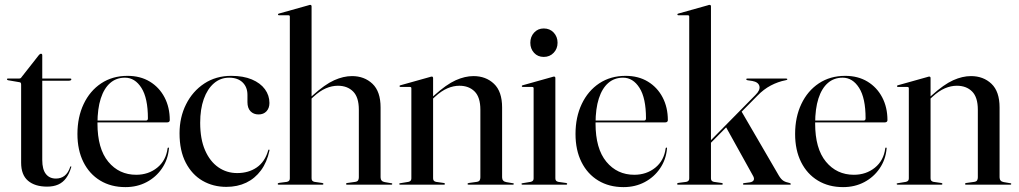

<svg xmlns="http://www.w3.org/2000/svg" viewBox="-20 -756 4170 786"><path d="M59.5 -419.5 13 -427.5Q10.5 -428.5 9.5 -429.2Q8.5 -430 8.5 -431.5Q8.5 -433 9.5 -433.8Q10.5 -434.5 11.5 -434.5H57.5Q61.5 -434.5 64 -435.8Q66.5 -437 68 -440L139.5 -531Q141.5 -533 143.5 -534.5Q145.5 -536 148 -536Q150 -536 151.5 -534.5Q153 -533 153 -530V-101Q153 -62.5 167.8 -43.8Q182.5 -25 209 -25Q219 -25 227.8 -27.8Q236.5 -30.5 244 -36.2Q251.5 -42 257.5 -51.2Q263.5 -60.5 267.5 -73Q269 -75.5 270.8 -75.2Q272.5 -75 271.5 -71.5Q263.5 -44.5 250.5 -26.8Q237.5 -9 218.2 -0.5Q199 8 173 8Q123 8 94.8 -16Q66.5 -40 66.5 -90V-409.5Q66.5 -414 65.2 -416.5Q64 -419 59.5 -419.5ZM123.5 -425.5 125.5 -434.5H267.5Q270 -434.5 271 -433.8Q272 -433 272 -431Q272 -428.5 269 -427Q266 -425.5 260.5 -425.5Z M675 -264Q675 -260 672.2 -257.5Q669.5 -255 664.5 -255H356V-262.5H577.5Q585.5 -262.5 585.5 -271.5Q585.5 -354.5 559 -396.2Q532.5 -438 491.5 -438Q456 -438 431 -416.2Q406 -394.5 392.5 -352.8Q379 -311 379 -250.5Q379 -147.5 423.2 -94Q467.5 -40.5 537.5 -40.5Q587.5 -40.5 623.5 -69.5Q659.5 -98.5 666 -148.5Q666.5 -150.5 667.2 -151.2Q668 -152 668.5 -152Q670 -152 671 -151.2Q672 -150.5 671.5 -147.5Q667.5 -102.5 643.2 -66.8Q619 -31 580.2 -10.5Q541.5 10 493.5 10Q434.5 10 390.2 -16.8Q346 -43.5 321.5 -92.5Q297 -141.5 297 -207.5Q297 -276.5 322.5 -330.2Q348 -384 394.2 -414.8Q440.5 -445.5 502 -445.5Q554.5 -445.5 593.2 -422Q632 -398.5 653.5 -357.5Q675 -316.5 675 -264Z M1083 -334.5Q1083 -313.5 1071 -300.5Q1059 -287.5 1038.5 -287.5Q1018 -287.5 1005.5 -300.5Q993 -313.5 993 -338V-367.5Q993 -399.5 973 -418.8Q953 -438 918 -438Q882.5 -438 855.8 -415Q829 -392 814.2 -350.5Q799.5 -309 799.5 -253.5Q799.5 -186.5 819.5 -140.8Q839.5 -95 873.8 -71.2Q908 -47.5 951 -47.5Q997.5 -47.5 1031 -70.5Q1064.5 -93.5 1078 -140.5Q1078.5 -142.5 1079.5 -143.2Q1080.5 -144 1081.5 -143.5Q1082.5 -143.5 1083 -142.2Q1083.5 -141 1083 -139.5Q1073 -92 1048.5 -58.8Q1024 -25.5 988 -8.2Q952 9 906.5 9Q852.5 9 809.2 -16Q766 -41 740.5 -90Q715 -139 715 -210Q715 -276 741.8 -329.2Q768.5 -382.5 816.2 -414Q864 -445.5 926.5 -445.5Q976 -445.5 1011 -430.8Q1046 -416 1064.5 -390.8Q1083 -365.5 1083 -334.5Z M1247 -345 1242.5 -349.5 1259.5 -365Q1310 -410.5 1348 -427.5Q1386 -444.5 1421 -444.5Q1471.5 -444.5 1504.8 -413Q1538 -381.5 1538 -316V-30Q1538 -22 1542.2 -17Q1546.5 -12 1555 -10.5L1581.5 -6Q1584 -6 1585 -5Q1586 -4 1586 -3Q1586 -2 1585 -1Q1584 0 1582 0H1401Q1396.5 0 1396.5 -3Q1396.5 -6 1402 -7L1434.5 -11.5Q1443.5 -13 1446.2 -18Q1449 -23 1449 -30V-307Q1449 -358 1425.5 -381.5Q1402 -405 1363 -405Q1339 -405 1314.2 -394.5Q1289.5 -384 1263.5 -360ZM1255.5 -730.5V-26Q1255.5 -20 1258.2 -16.5Q1261 -13 1267.5 -11.5L1299 -7Q1304 -6 1304 -3Q1304 0 1300 0H1120Q1119 0 1117.8 -1Q1116.5 -2 1116.5 -3Q1116.5 -4 1118.2 -5.5Q1120 -7 1123.5 -7.5L1154.5 -11.5Q1161 -13 1163.8 -16.5Q1166.5 -20 1166.5 -25.5V-688Q1166.5 -690.5 1165.2 -692Q1164 -693.5 1160.5 -693.5H1121.5Q1120 -693.5 1119 -694.5Q1118 -695.5 1118 -697Q1118 -698.5 1119 -699.2Q1120 -700 1122 -700.5L1241.5 -734Q1245.5 -735.5 1247.2 -735.8Q1249 -736 1250.5 -736Q1253 -736 1254.2 -734.2Q1255.5 -732.5 1255.5 -730.5Z M1753 -437V-26Q1753 -20 1755.8 -16.5Q1758.5 -13 1765 -11.5L1796.5 -7Q1801.5 -6 1801.5 -3Q1801.5 0 1797.5 0H1617.5Q1616.5 0 1615.2 -1Q1614 -2 1614 -3Q1614 -4 1615 -4.8Q1616 -5.5 1618.5 -6L1652 -11.5Q1658.5 -13 1661.2 -16.5Q1664 -20 1664 -25.5V-394.5Q1664 -397 1662.8 -398.5Q1661.5 -400 1658 -400H1619Q1617.5 -400.5 1616.5 -401.2Q1615.5 -402 1615.5 -403.5Q1615.5 -405 1616.5 -405.8Q1617.5 -406.5 1619.5 -407L1739 -440.5Q1743 -442 1744.8 -442.2Q1746.5 -442.5 1748 -442.5Q1750.5 -442.5 1751.8 -440.8Q1753 -439 1753 -437ZM1744.5 -345 1740 -349.5 1757 -365Q1807.5 -410.5 1845.5 -427.5Q1883.5 -444.5 1918.5 -444.5Q1969 -444.5 2002.2 -413Q2035.5 -381.5 2035.5 -316V-30Q2035.5 -22 2039.8 -17Q2044 -12 2052.5 -10.5L2079 -6Q2081.5 -6 2082.5 -5Q2083.5 -4 2083.5 -3Q2083.5 -2 2082.5 -1Q2081.5 0 2079.5 0H1898.5Q1894 0 1894 -3Q1894 -6 1899.5 -7L1932 -11.5Q1941 -13 1943.8 -18Q1946.5 -23 1946.5 -30V-307Q1946.5 -358 1923 -381.5Q1899.5 -405 1860.5 -405Q1836.5 -405 1811.8 -394.5Q1787 -384 1761 -360Z M2253.5 -437V-26Q2253.5 -20 2256.2 -16.5Q2259 -13 2265.5 -11.5L2297 -7Q2300 -6.5 2301 -5.5Q2302 -4.5 2302 -3Q2302 -2 2301 -1Q2300 0 2298 0H2118Q2117 0 2115.8 -1Q2114.5 -2 2114.5 -3Q2114.5 -4 2115.5 -4.8Q2116.5 -5.5 2119 -6L2152.5 -11.5Q2159 -13 2161.8 -16.5Q2164.5 -20 2164.5 -25.5V-394.5Q2164.5 -397 2163.2 -398.5Q2162 -400 2158.5 -400H2119.5Q2118 -400.5 2117 -401.2Q2116 -402 2116 -403.5Q2116 -405 2117 -405.8Q2118 -406.5 2120 -407L2239.5 -440.5Q2243.5 -442 2245.2 -442.2Q2247 -442.5 2248.5 -442.5Q2251 -442.5 2252.2 -440.8Q2253.5 -439 2253.5 -437ZM2206 -523Q2181.5 -523 2166.2 -539.8Q2151 -556.5 2151 -581Q2151 -605.5 2166.5 -622.5Q2182 -639.5 2206 -639.5Q2231 -639.5 2246.8 -622.5Q2262.5 -605.5 2262.5 -581Q2262.5 -556.5 2246.5 -539.8Q2230.5 -523 2206 -523Z M2714 -264Q2714 -260 2711.2 -257.5Q2708.5 -255 2703.5 -255H2395V-262.5H2616.5Q2624.5 -262.5 2624.5 -271.5Q2624.5 -354.5 2598 -396.2Q2571.5 -438 2530.5 -438Q2495 -438 2470 -416.2Q2445 -394.5 2431.5 -352.8Q2418 -311 2418 -250.5Q2418 -147.5 2462.2 -94Q2506.5 -40.5 2576.5 -40.5Q2626.5 -40.5 2662.5 -69.5Q2698.5 -98.5 2705 -148.5Q2705.5 -150.5 2706.2 -151.2Q2707 -152 2707.5 -152Q2709 -152 2710 -151.2Q2711 -150.5 2710.5 -147.5Q2706.5 -102.5 2682.2 -66.8Q2658 -31 2619.2 -10.5Q2580.5 10 2532.5 10Q2473.5 10 2429.2 -16.8Q2385 -43.5 2360.5 -92.5Q2336 -141.5 2336 -207.5Q2336 -276.5 2361.5 -330.2Q2387 -384 2433.2 -414.8Q2479.5 -445.5 2541 -445.5Q2593.5 -445.5 2632.2 -422Q2671 -398.5 2692.5 -357.5Q2714 -316.5 2714 -264Z M2755 0Q2754 0 2752.8 -1Q2751.5 -2 2751.5 -3Q2751.5 -4 2753.2 -5.5Q2755 -7 2758.5 -7.5L2789.5 -11.5Q2796 -13 2798.8 -16.5Q2801.5 -20 2801.5 -25.5V-688Q2801.5 -690.5 2800.2 -692Q2799 -693.5 2795.5 -693.5H2756.5Q2755 -693.5 2754 -694.5Q2753 -695.5 2753 -697Q2753 -698.5 2754 -699.2Q2755 -700 2757 -700.5L2876.5 -734Q2880.5 -735.5 2882.2 -735.8Q2884 -736 2885.5 -736Q2888 -736 2889.2 -734.2Q2890.5 -732.5 2890.5 -730.5V-26Q2890.5 -20 2893.2 -16.5Q2896 -13 2902.5 -11.5L2934 -7Q2939 -6 2939 -3Q2939 0 2935 0ZM2875 -166.5 3072 -366.5Q3093 -387 3088.8 -403.5Q3084.5 -420 3060 -424.5L3040 -427.5Q3037.5 -428.5 3036.2 -429.2Q3035 -430 3035 -431.5Q3035 -433 3036.2 -433.8Q3037.5 -434.5 3039.5 -434.5H3197.5Q3200.5 -434.5 3201.8 -433.8Q3203 -433 3203 -431.5Q3203 -430 3201.5 -429Q3200 -428 3196 -427.5Q3165 -421.5 3135.5 -406Q3106 -390.5 3080 -363.5L2879.5 -160.5ZM3014 -302.5 3168.5 -37Q3177.5 -22 3187 -16Q3196.5 -10 3212 -7Q3215.5 -5.5 3216.5 -4.8Q3217.5 -4 3217.5 -2.5Q3217.5 -1.5 3216.8 -0.8Q3216 0 3214 0H3025Q3023.5 0 3022.5 -0.8Q3021.5 -1.5 3021.5 -3Q3021.5 -4 3022.8 -5.2Q3024 -6.5 3027 -6.5L3050 -9.5Q3062 -11.5 3065.5 -18.8Q3069 -26 3062 -37.5L2951 -237.5Z M3613 -264Q3613 -260 3610.2 -257.5Q3607.5 -255 3602.5 -255H3294V-262.5H3515.5Q3523.5 -262.5 3523.5 -271.5Q3523.5 -354.5 3497 -396.2Q3470.5 -438 3429.5 -438Q3394 -438 3369 -416.2Q3344 -394.5 3330.5 -352.8Q3317 -311 3317 -250.5Q3317 -147.5 3361.2 -94Q3405.5 -40.5 3475.5 -40.5Q3525.5 -40.5 3561.5 -69.5Q3597.5 -98.5 3604 -148.5Q3604.5 -150.5 3605.2 -151.2Q3606 -152 3606.5 -152Q3608 -152 3609 -151.2Q3610 -150.5 3609.5 -147.5Q3605.5 -102.5 3581.2 -66.8Q3557 -31 3518.2 -10.5Q3479.5 10 3431.5 10Q3372.5 10 3328.2 -16.8Q3284 -43.5 3259.5 -92.5Q3235 -141.5 3235 -207.5Q3235 -276.5 3260.5 -330.2Q3286 -384 3332.2 -414.8Q3378.5 -445.5 3440 -445.5Q3492.5 -445.5 3531.2 -422Q3570 -398.5 3591.5 -357.5Q3613 -316.5 3613 -264Z M3789.5 -437V-26Q3789.5 -20 3792.2 -16.5Q3795 -13 3801.5 -11.5L3833 -7Q3838 -6 3838 -3Q3838 0 3834 0H3654Q3653 0 3651.8 -1Q3650.5 -2 3650.5 -3Q3650.5 -4 3651.5 -4.8Q3652.5 -5.5 3655 -6L3688.5 -11.5Q3695 -13 3697.8 -16.5Q3700.5 -20 3700.5 -25.5V-394.5Q3700.5 -397 3699.2 -398.5Q3698 -400 3694.5 -400H3655.5Q3654 -400.5 3653 -401.2Q3652 -402 3652 -403.5Q3652 -405 3653 -405.8Q3654 -406.5 3656 -407L3775.5 -440.5Q3779.5 -442 3781.2 -442.2Q3783 -442.5 3784.5 -442.5Q3787 -442.5 3788.2 -440.8Q3789.5 -439 3789.5 -437ZM3781 -345 3776.5 -349.5 3793.5 -365Q3844 -410.5 3882 -427.5Q3920 -444.5 3955 -444.5Q4005.5 -444.5 4038.8 -413Q4072 -381.5 4072 -316V-30Q4072 -22 4076.2 -17Q4080.5 -12 4089 -10.5L4115.5 -6Q4118 -6 4119 -5Q4120 -4 4120 -3Q4120 -2 4119 -1Q4118 0 4116 0H3935Q3930.5 0 3930.5 -3Q3930.5 -6 3936 -7L3968.5 -11.5Q3977.5 -13 3980.2 -18Q3983 -23 3983 -30V-307Q3983 -358 3959.5 -381.5Q3936 -405 3897 -405Q3873 -405 3848.2 -394.5Q3823.5 -384 3797.5 -360Z"/></svg>

Font: Fraunces 120pt
Style: Regular
Weight: 400
Version: Version 1.000;[b76b70a41]